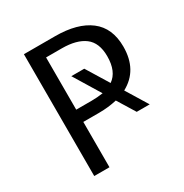

<svg xmlns="http://www.w3.org/2000/svg" viewBox="-161 -814 899 939"><g transform="rotate(-30 289.0 -344.0)"><path d="M543 -477.1Q543 -344.7 439 -289.1L513.2 -168H439.9L378.9 -267.1Q330.1 -255.9 278.8 -255.9H189V0H103V-688H278.8Q404.8 -688 473.9 -635.3Q543 -582.5 543 -477.1ZM275.9 -325.2Q307.6 -325.2 340.8 -330.1L250 -479H323.2L399.9 -354Q451.2 -389.2 451.2 -476.1Q451.2 -552.2 406.2 -586.2Q361.3 -620.1 277.8 -620.1H189V-325.2Z"/></g></svg>

Font: Fira Sans Book
Style: Regular
Weight: 350
Designer: Carrois Corporate & Edenspiekermann AG
Foundry: Carrois Corporate GbR & Edenspiekermann AG
Version: Version 4.203;PS 004.203;hotconv 1.0.88;makeotf.lib2.5.64775